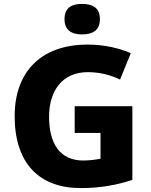

<svg xmlns="http://www.w3.org/2000/svg" viewBox="-20 -1003 771 982"><path d="M400 -983C350 -983 310 -966 310 -905C310 -845 350 -827 400 -827C450 -827 491 -845 491 -905C491 -966 450 -983 400 -983ZM362 -460V-323H494V-191C472 -187 439 -182 406 -182C286 -182 231 -269 231 -406C231 -538 298 -634 429 -634C491 -634 547 -619 594 -596L649 -731C590 -757 511 -775 429 -775C187 -775 55 -633 55 -409C55 -165 183 -41 393 -41C496 -41 582 -58 657 -83V-460Z"/></svg>

Font: Noto Sans Tamil UI ExtraBold
Style: Regular
Weight: 800
Designer: Jelle Bosma - Monotype Design Team
Foundry: Monotype Imaging Inc.
Version: Version 2.004